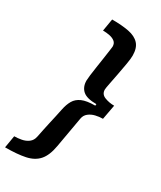

<svg xmlns="http://www.w3.org/2000/svg" viewBox="-266 -811 877 1045"><g transform="rotate(30 172.5 -288.0)"><path d="M-44 159 -31 82Q-10 82 14 77.5Q38 73 56 59.5Q74 46 79 21Q84 -4 89 -28Q94 -52 99.5 -76.5Q105 -101 110.5 -125.5Q116 -150 121 -175Q128 -209 142 -233Q156 -257 185 -270Q214 -283 268 -283L269 -293Q208 -293 183 -315.5Q158 -338 158 -378Q158 -387 161 -412Q164 -437 169 -469Q174 -501 178.5 -532Q183 -563 186 -584.5Q189 -606 189 -608Q189 -629 175.5 -639.5Q162 -650 142 -654Q122 -658 100 -658L113 -735Q175 -735 218.5 -726.5Q262 -718 285 -693Q308 -668 308 -620Q308 -601 302 -566Q296 -531 288.5 -492Q281 -453 275 -423Q269 -393 269 -385Q269 -356 297 -345Q325 -334 357 -334L340 -242Q317 -242 294 -236.5Q271 -231 254 -217.5Q237 -204 233 -182L199 11Q188 74 160 106Q132 138 82 148.5Q32 159 -44 159Z"/></g></svg>

Font: Archivo VF Beta
Style: Italic
Weight: 400
Italic angle: -10°
Designer: Hector Gatti
Foundry: Omnibus-Type
Version: Version 1.002